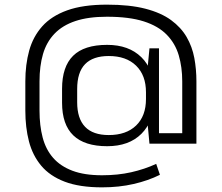

<svg xmlns="http://www.w3.org/2000/svg" viewBox="-20 -748 954 826"><path d="M419 58Q322 58 258 33.5Q194 9 157 -35.5Q120 -80 104.5 -140Q89 -200 89 -272V-398Q89 -470 105.5 -530Q122 -590 161.5 -634.5Q201 -679 269 -703.5Q337 -728 440 -728Q538 -728 605.5 -710.5Q673 -693 716 -661.5Q759 -630 783 -588.5Q807 -547 816 -498.5Q825 -450 825 -398V-130H664V-175H764V-398Q764 -459 749 -510Q734 -561 697.5 -598.5Q661 -636 598.5 -656Q536 -676 440 -676Q360 -676 304.5 -657.5Q249 -639 214.5 -603Q180 -567 165 -515.5Q150 -464 150 -398V-272Q150 -208 163.5 -156.5Q177 -105 208.5 -69Q240 -33 291.5 -13.5Q343 6 419 6Q487 6 544.5 -7Q602 -20 652 -43L668 4Q618 29 555 43.5Q492 58 419 58ZM441 -119Q344 -119 295.5 -165.5Q247 -212 247 -306V-366Q247 -461 294.5 -508Q342 -555 441 -555Q534 -555 588 -502Q642 -449 642 -356V-318Q642 -226 588.5 -172.5Q535 -119 441 -119ZM448 -167Q523 -167 565.5 -208Q608 -249 608 -322V-351Q608 -424 565.5 -465.5Q523 -507 448 -507Q380 -507 346 -472Q312 -437 312 -365V-308Q312 -238 346 -202.5Q380 -167 448 -167ZM608 -291V-383L623 -540H664V-130H623Z"/></svg>

Font: Pathway Extreme 28pt Light
Style: Regular
Weight: 300
Designer: Eduardo Rodriguez Tunni
Foundry: Eduardo Rodriguez Tunni
Version: Version 1.001;gftools[0.9.26]